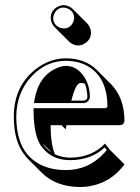

<svg xmlns="http://www.w3.org/2000/svg" viewBox="-20 -668 549 754"><path d="M179.2 -597.2Q179.2 -627.4 207.5 -642.1Q218.8 -647.5 230 -647.9Q250.5 -647 265.6 -632.8L322.3 -576.2Q336.9 -560.1 337.4 -540.5Q337.4 -510.3 309.1 -495.1Q297.9 -489.7 286.6 -489.3Q266.1 -490.2 251 -504.9L194.3 -561.5Q179.7 -577.6 179.2 -597.2ZM392.1 -104 412.1 -79.1 468.8 -22.5Q416 49.8 327.6 64Q310.5 66.4 294.4 66.4Q200.7 65.9 145 11.2L88.4 -45.4Q83 -51.3 79.1 -56.2Q34.2 -110.8 34.2 -209Q34.2 -328.1 119.1 -395.5Q174.8 -439 238.8 -439Q314.5 -438.5 359.4 -394L416 -337.4Q468.3 -284.2 468.8 -193.4Q466.8 -177.2 450.7 -176.3H240.7Q238.8 -165 238.3 -159.7L221.7 -176.3H178.7Q179.2 -99.6 195.8 -62Q224.1 -49.3 254.9 -48.8Q341.3 -49.8 392.1 -104ZM313.5 -339.4Q303.7 -342.3 295.4 -342.3Q276.9 -340.3 260.3 -272.9H309.1Q322.3 -274.9 323.2 -287.1Q322.3 -315.9 313.5 -339.4ZM183.1 -68.8 146 -106Q153.8 -94.2 162.6 -85.4Q172.4 -75.7 183.1 -68.8ZM391.1 -88.9Q337.4 -39.1 254.9 -39.1Q181.6 -39.1 142.1 -93.8Q139.2 -97.7 137.7 -100.6Q112.3 -142.6 111.8 -232.9V-243.2H394Q401.4 -245.1 401.9 -250Q401.9 -352.1 338.4 -399.4Q297.9 -428.7 238.8 -429.2Q161.6 -429.2 104 -368.2Q44.4 -304.2 43.9 -209Q44.4 -113.8 86.9 -62.5Q139.6 -0.5 237.8 0Q328.6 0 390.6 -68.8Q395.5 -74.2 399.4 -78.6ZM113.3 -263.2 115.2 -274.4Q130.9 -369.6 203.6 -400.9Q223.1 -409.2 238.8 -409.2Q282.2 -409.2 311 -365.7Q332.5 -332 333 -287.1Q329.6 -265.6 309.1 -263.2ZM189 -597.2Q189 -571.8 213.4 -560.1Q222.2 -556.2 230 -556.2Q255.4 -556.2 267.1 -580.6Q271 -589.4 271 -597.2Q271 -622.6 246.6 -634.3Q237.8 -638.2 230 -638.2Q204.6 -638.2 192.9 -613.3Q189 -605 189 -597.2Z"/></svg>

Font: Linux Biolinum Shadow O
Style: Regular
Weight: 400
Designer: Philipp H. Poll
Foundry: Philipp H. Poll
Version: Version 1.0.4